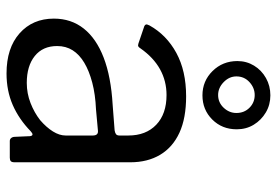

<svg xmlns="http://www.w3.org/2000/svg" viewBox="-150 -688 848 588"><g transform="rotate(90 274.0 -394.0)"><path d="M382 -64Q345 -28 301.5 -9Q258 10 205 10Q127 10 82 -30Q37 -70 37 -135Q37 -188 67.5 -226.5Q98 -265 156.5 -287.5Q215 -310 301 -315L379 -321Q386 -322 390.5 -325Q395 -328 395 -336V-363Q395 -417 362 -448.5Q329 -480 271 -480Q228 -480 192 -460Q156 -440 128 -400Q125 -395 122 -393.5Q119 -392 113 -394L60 -412Q56 -414 55 -417Q54 -420 58 -428Q87 -480 142 -510Q197 -540 275 -540Q342 -540 386.5 -519.5Q431 -499 454 -460.5Q477 -422 477 -369V-15Q477 -6 473.5 -3Q470 0 463 0H412Q406 0 402.5 -4.5Q399 -9 399 -16L397 -62Q395 -76 382 -64ZM395 -254Q395 -271 381 -270L315 -264Q269 -262 233 -252.5Q197 -243 172 -228Q147 -213 134 -192.5Q121 -172 121 -145Q121 -101 151.5 -76.5Q182 -52 234 -52Q266 -52 295.5 -63.5Q325 -75 348 -93Q370 -112 382.5 -132Q395 -152 395 -171V-254ZM376 -695Q376 -650 346 -620Q316 -590 272 -590Q228 -590 197.5 -621Q167 -652 167 -697Q167 -725 181 -748Q195 -771 219 -784.5Q243 -798 272 -798Q301 -798 324.5 -784Q348 -770 362 -747Q376 -724 376 -695ZM326 -694Q326 -718 310 -734Q294 -750 271 -750Q249 -750 231.5 -734Q214 -718 214 -694Q214 -672 231.5 -655Q249 -638 271 -638Q294 -638 310 -655Q326 -672 326 -694Z"/></g></svg>

Font: Libre Franklin Thin
Style: Regular
Weight: 400
Version: Version 3.000